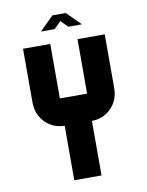

<svg xmlns="http://www.w3.org/2000/svg" viewBox="-93 -917 752 983"><g transform="rotate(-10 283.0 -425.5)"><path d="M495.6 -425.3Q494.1 -364.7 453.4 -324.2Q412.6 -283.7 354 -283.7V0H212.4V-283.7Q153.8 -283.7 113 -324.2Q72.3 -364.7 70.8 -425.3V-708.5H212.4V-425.3H354V-708.5H495.6ZM389.6 -779.3H318.8L283.2 -814.9L247.6 -779.3H176.8L247.6 -850.1V-850.6H318.8V-850.1Z"/></g></svg>

Font: Blazma
Style: Regular
Weight: 400
Designer: GGBotNet
Version: 1.00